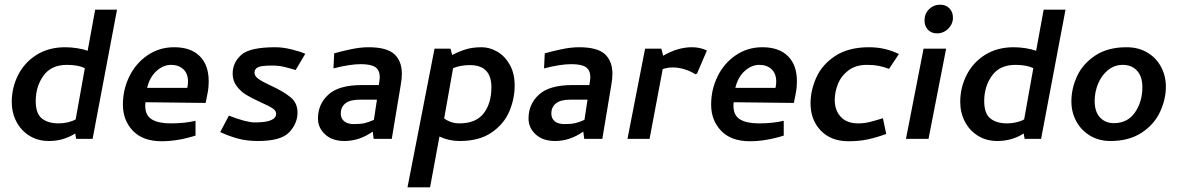

<svg xmlns="http://www.w3.org/2000/svg" viewBox="-20 -591 5011 817"><path d="M353 -375Q334 -382 307.5 -386Q281 -390 258 -390Q187 -390 135.5 -357.5Q84 -325 57 -271.5Q30 -218 30 -157Q30 -112 49.5 -74Q69 -36 105 -13.5Q141 9 188 9Q250 9 300 -23L304 0H374L478 -550H385ZM341 -301 302 -83Q288 -75 268.5 -70.5Q249 -66 230 -66Q184 -66 158 -87Q132 -108 132 -161Q132 -223 165 -269Q198 -315 265 -315Q312 -315 341 -301Z M503 -146Q503 -79 545.5 -34.5Q588 10 668 10Q736 10 812 -14V-77Q766 -66 706 -66Q654 -66 626 -83Q598 -100 598 -141Q598 -151 599 -156L855 -153L863 -193Q868 -217 868 -246Q868 -314 830 -352Q792 -390 721 -390Q658 -390 608 -356Q558 -322 530.5 -266Q503 -210 503 -146ZM780 -244Q780 -232 777 -217H606Q617 -263 646 -289Q675 -315 708 -315Q740 -315 760 -296.5Q780 -278 780 -244Z M1078 9Q1176 9 1211 -28.5Q1246 -66 1246 -112Q1246 -153 1216 -177.5Q1186 -202 1132 -227Q1097 -243 1080 -255Q1063 -267 1063 -282Q1063 -297 1077 -304.5Q1091 -312 1138 -312Q1165 -312 1186.5 -307Q1208 -302 1238 -293L1279 -362Q1257 -372 1220 -381Q1183 -390 1152 -390Q1042 -390 1006 -357Q970 -324 970 -278Q970 -247 987.5 -224Q1005 -201 1028.5 -187Q1052 -173 1091 -155Q1125 -140 1140 -130Q1155 -120 1155 -107Q1155 -70 1065 -70Q1028 -70 954 -99L917 -29Q956 -11 993.5 -1Q1031 9 1078 9Z M1402 -364 1399 -300Q1469 -318 1515 -318Q1559 -318 1577.5 -305Q1596 -292 1596 -262Q1596 -255 1592 -229H1519Q1422 -229 1377.5 -188.5Q1333 -148 1333 -87Q1333 -47 1363.5 -19Q1394 9 1446 9Q1509 9 1566 -31L1570 0H1647L1685 -228Q1690 -256 1690 -277Q1690 -331 1658 -360.5Q1626 -390 1548 -390Q1514 -390 1473.5 -381.5Q1433 -373 1402 -364ZM1486 -63Q1459 -63 1444.5 -75Q1430 -87 1430 -108Q1430 -135 1449.5 -151Q1469 -167 1512 -167H1584L1571 -81Q1549 -71 1531.5 -67Q1514 -63 1486 -63Z M1829 -384 1714 206H1810L1850 -10Q1890 9 1936 9Q2020 9 2072.5 -27.5Q2125 -64 2147.5 -117.5Q2170 -171 2170 -227Q2170 -279 2149 -316Q2128 -353 2095.5 -371.5Q2063 -390 2030 -390Q1991 -390 1962 -381Q1933 -372 1904 -357L1897 -384ZM2071 -220Q2071 -151 2038 -108.5Q2005 -66 1935 -66Q1899 -66 1870 -87L1908 -301Q1940 -314 1979 -314Q2071 -314 2071 -220Z M2298 -364 2295 -300Q2365 -318 2411 -318Q2455 -318 2473.5 -305Q2492 -292 2492 -262Q2492 -255 2488 -229H2415Q2318 -229 2273.5 -188.5Q2229 -148 2229 -87Q2229 -47 2259.5 -19Q2290 9 2342 9Q2405 9 2462 -31L2466 0H2543L2581 -228Q2586 -256 2586 -277Q2586 -331 2554 -360.5Q2522 -390 2444 -390Q2410 -390 2369.5 -381.5Q2329 -373 2298 -364ZM2382 -63Q2355 -63 2340.5 -75Q2326 -87 2326 -108Q2326 -135 2345.5 -151Q2365 -167 2408 -167H2480L2467 -81Q2445 -71 2427.5 -67Q2410 -63 2382 -63Z M2725 -384 2650 0H2744L2800 -297Q2820 -304 2843 -304Q2868 -304 2893.5 -296Q2919 -288 2939 -275L2946 -278L2988 -376Q2960 -390 2924 -390Q2864 -390 2802 -354L2794 -384Z M3006 -146Q3006 -79 3048.5 -34.5Q3091 10 3171 10Q3239 10 3315 -14V-77Q3269 -66 3209 -66Q3157 -66 3129 -83Q3101 -100 3101 -141Q3101 -151 3102 -156L3358 -153L3366 -193Q3371 -217 3371 -246Q3371 -314 3333 -352Q3295 -390 3224 -390Q3161 -390 3111 -356Q3061 -322 3033.5 -266Q3006 -210 3006 -146ZM3283 -244Q3283 -232 3280 -217H3109Q3120 -263 3149 -289Q3178 -315 3211 -315Q3243 -315 3263 -296.5Q3283 -278 3283 -244Z M3763 -298 3805 -361Q3747 -390 3678 -390Q3591 -390 3535 -353.5Q3479 -317 3454 -262Q3429 -207 3429 -151Q3429 -81 3472.5 -35.5Q3516 10 3590 10Q3638 10 3675.5 1.5Q3713 -7 3751 -21L3737 -88Q3702 -77 3679.5 -71.5Q3657 -66 3631 -66Q3584 -66 3558 -93.5Q3532 -121 3532 -166Q3532 -200 3546 -234.5Q3560 -269 3591 -292Q3622 -315 3669 -315Q3697 -315 3718 -311Q3739 -307 3763 -298Z M3835 0ZM3835 0H3931L4006 -384H3910ZM3914 -504Q3914 -533 3933.5 -552Q3953 -571 3981 -571Q4005 -571 4020 -555.5Q4035 -540 4035 -516Q4035 -489 4015 -469Q3995 -449 3967 -449Q3943 -449 3928.5 -464.5Q3914 -480 3914 -504Z M4389 -375Q4370 -382 4343.5 -386Q4317 -390 4294 -390Q4223 -390 4171.5 -357.5Q4120 -325 4093 -271.5Q4066 -218 4066 -157Q4066 -112 4085.5 -74Q4105 -36 4141 -13.5Q4177 9 4224 9Q4286 9 4336 -23L4340 0H4410L4514 -550H4421ZM4377 -301 4338 -83Q4324 -75 4304.5 -70.5Q4285 -66 4266 -66Q4220 -66 4194 -87Q4168 -108 4168 -161Q4168 -223 4201 -269Q4234 -315 4301 -315Q4348 -315 4377 -301Z M4941 -222Q4941 -268 4920.5 -306.5Q4900 -345 4862 -367.5Q4824 -390 4774 -390Q4694 -390 4641 -355Q4588 -320 4563.5 -267.5Q4539 -215 4539 -159Q4539 -114 4559.5 -75.5Q4580 -37 4618 -14Q4656 9 4705 9Q4784 9 4837.5 -26Q4891 -61 4916 -114.5Q4941 -168 4941 -222ZM4841 -220Q4841 -158 4809.5 -112.5Q4778 -67 4720 -67Q4683 -67 4660.5 -91.5Q4638 -116 4638 -161Q4638 -199 4652.5 -234.5Q4667 -270 4694.5 -292.5Q4722 -315 4758 -315Q4795 -315 4818 -290.5Q4841 -266 4841 -220Z"/></svg>

Font: Cambay Devanagari
Style: Bold Italic
Weight: 700
Designer: Pooja Saxena
Foundry: Pooja Saxena
Version: Version 1.005;PS 001.005;hotconv 1.0.70;makeotf.lib2.5.58329